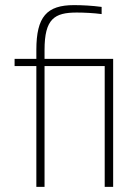

<svg xmlns="http://www.w3.org/2000/svg" viewBox="-20 -730 520 750"><path d="M280 -681C308 -681 348 -679 377 -675V-703C339 -708 301 -710 269 -710C163 -710 122 -665 122 -535V-500H37V-472H122V0H154V-472H389V0H422V-500H154V-535C154 -657 193 -681 280 -681Z"/></svg>

Font: LT Wave Text Thin
Style: Regular
Weight: 100
Designer: Daniel Lyons
Version: Version 2.5 (Glyphs App)